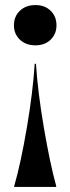

<svg xmlns="http://www.w3.org/2000/svg" viewBox="-20 -538 278 758"><path d="M202 197V200H36V197Q62 107 86 -34Q110 -175 117 -286H122Q129 -176 153 -35Q177 106 202 197ZM120 -518Q157 -518 180 -495.5Q203 -473 203 -438Q203 -404 180 -381.5Q157 -359 120 -359Q82 -359 58.5 -381.5Q35 -404 35 -438Q35 -473 58.5 -495.5Q82 -518 120 -518Z"/></svg>

Font: Nyght Serif Medium
Style: Regular
Weight: 500
Designer: Maksym Kobuzan
Version: Version 0.410